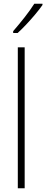

<svg xmlns="http://www.w3.org/2000/svg" viewBox="-20 -1015 249 1035"><path d="M113 0H76V-760H113ZM209 -988Q193 -965 169.5 -937Q146 -909 121 -882.5Q96 -856 75 -837H51V-847Q83 -884 112.5 -921.5Q142 -959 165 -995H209Z"/></svg>

Font: Noto Sans Sinhala Condensed ExtraLight
Style: Regular
Weight: 200
Width: 3
Designer: Jelle Bosma - Monotype Design Team
Foundry: Monotype Imaging Inc.
Version: Version 2.006; ttfautohint (v1.8.4.7-5d5b)